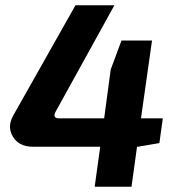

<svg xmlns="http://www.w3.org/2000/svg" viewBox="-20 -710 660 730"><path d="M516 -260H599L586 -166L504 -152H501L480 0H340L361 -152H106Q52 -152 29 -190.5Q6 -229 31 -272L267 -690H415L194 -290Q176 -260 205 -260H376L401 -446L442 -556H558Z"/></svg>

Font: Ezarion
Style: Bold Italic
Weight: 700
Italic angle: -8°
Designer: Natanael Gama
Version: Version 1.001;PS 001.001;hotconv 1.0.70;makeotf.lib2.5.58329